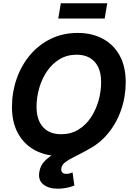

<svg xmlns="http://www.w3.org/2000/svg" viewBox="-20 -938 806 1167"><path d="M344.7 10.3Q257.8 10.3 192.1 -25.1Q126.5 -60.5 89.6 -127.2Q52.7 -193.8 52.7 -288.1Q52.7 -377 80.8 -458Q108.9 -539.1 161.4 -602.1Q213.9 -665 287.6 -701.4Q361.3 -737.8 452.6 -737.8Q539.1 -737.8 604.7 -702.6Q670.4 -667.5 707.3 -600.6Q744.1 -533.7 744.1 -439Q744.1 -349.6 715.8 -268.8Q687.5 -188 635 -125Q582.5 -62 509 -25.9Q435.5 10.3 344.7 10.3ZM351.1 -122.1Q410.6 -122.1 456.3 -149.9Q502 -177.7 532.7 -224.4Q563.5 -271 579.1 -326.9Q594.7 -382.8 594.7 -439Q594.7 -493.7 576.7 -530.5Q558.6 -567.4 525.4 -586.4Q492.2 -605.5 446.8 -605.5Q386.7 -605.5 341.1 -577.4Q295.4 -549.3 264.4 -502.9Q233.4 -456.5 217.8 -400.6Q202.1 -344.7 202.1 -288.6Q202.1 -234.4 220.2 -197.3Q238.3 -160.2 271.7 -141.1Q305.2 -122.1 351.1 -122.1ZM332 209Q273.9 209 242.2 182.1Q210.4 155.3 219.2 106Q225.6 66.4 253.7 38.8Q281.7 11.2 323.2 -11.5Q364.7 -34.2 413.1 -57.6Q461.4 -81.1 509.8 -111.6Q558.1 -142.1 599.4 -185.1Q640.6 -228 668.2 -290Q695.8 -352.1 702.1 -439H744.1Q738.8 -343.8 716.1 -274.7Q693.4 -205.6 659.2 -157.7Q625 -109.9 585.2 -77.6Q545.4 -45.4 506.1 -23.7Q466.8 -2 433.3 14.4Q399.9 30.8 378.2 46.6Q356.4 62.5 353 84Q350.6 100.6 358.2 109.6Q365.7 118.7 383.8 118.7Q394 118.7 403.3 116Q412.6 113.3 420.9 109.9L432.1 189.5Q413.1 197.8 386.2 203.4Q359.4 209 332 209ZM631.8 -918 616.2 -825.2H334L349.6 -918Z"/></svg>

Font: Inter 18pt
Style: Bold Italic
Weight: 700
Italic angle: -9.3988°
Designer: Rasmus Andersson
Foundry: rsms
Version: Version 4.001;git-66647c0bb